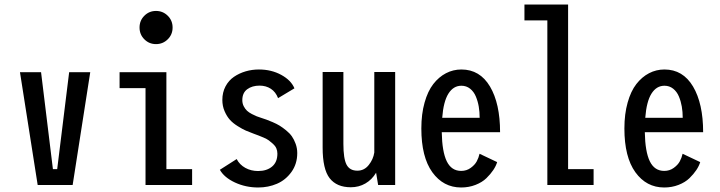

<svg xmlns="http://www.w3.org/2000/svg" viewBox="-20 -820 3190 851"><path d="M286.5 -500H380L302 0H147L68.5 -500H162L214.5 -70.5H233.5Z M723.5 -645.8Q702 -624.5 671.5 -624.5Q641 -624.5 619.8 -645.8Q598.5 -667 598.5 -698Q598.5 -729 619.8 -750.2Q641 -771.5 671.5 -771.5Q702 -771.5 723.5 -750.2Q745 -729 745 -698Q745 -667 723.5 -645.8ZM717.5 -70.5H831.5V0H625V-429.5H510V-500H717.5Z M1124.5 11Q1069 11 1021.2 -11.2Q973.5 -33.5 954.5 -67.5L1029 -115Q1042 -90 1067.2 -76Q1092.5 -62 1124 -62Q1162.5 -62 1186 -81.8Q1209.5 -101.5 1209.5 -139Q1209.5 -151.5 1204.8 -162.5Q1200 -173.5 1190.2 -182.2Q1180.5 -191 1171.8 -197.5Q1163 -204 1148.5 -210.2Q1134 -216.5 1126.5 -219.2Q1119 -222 1105.5 -227Q1085 -234.5 1070 -241Q1055 -247.5 1033.8 -260.8Q1012.5 -274 999 -289Q985.5 -304 975.5 -327Q965.5 -350 965.5 -377Q965.5 -410.5 979.5 -437Q993.5 -463.5 1017 -479.5Q1040.5 -495.5 1068.8 -503.8Q1097 -512 1127.5 -512Q1183 -512 1226.8 -488Q1270.5 -464 1285 -428.5L1212.5 -385Q1202 -412.5 1180.5 -426.5Q1159 -440.5 1130.5 -440.5Q1097.5 -440.5 1075.8 -424.5Q1054 -408.5 1054 -376Q1054 -361.5 1060.2 -349.2Q1066.5 -337 1074.8 -329.2Q1083 -321.5 1096.5 -314.5Q1110 -307.5 1117.8 -304.5Q1125.5 -301.5 1138 -297.5Q1151.5 -293 1160.8 -289.8Q1170 -286.5 1188.2 -278.8Q1206.5 -271 1219.5 -263Q1232.5 -255 1248.2 -242.2Q1264 -229.5 1273.8 -215.5Q1283.5 -201.5 1290.5 -182.2Q1297.5 -163 1297.5 -141.5Q1297.5 -93.5 1271.8 -57.8Q1246 -22 1207.5 -5.5Q1169 11 1124.5 11Z M1535 10Q1472.5 10 1441.2 -30Q1410 -70 1410 -166V-501H1502V-182.5Q1502 -117 1516 -90.2Q1530 -63.5 1564 -63.5Q1594.5 -63.5 1614.5 -88.8Q1634.5 -114 1639 -144V-501H1731.5V0H1656L1647 -54.5Q1628.5 -23.5 1599.5 -6.8Q1570.5 10 1535 10Z M2183.5 -101.5Q2178.5 -84.5 2166.5 -66.5Q2154.5 -48.5 2135.8 -30.2Q2117 -12 2087.5 -0.5Q2058 11 2024 11Q1945 11 1896.2 -56.5Q1847.5 -124 1847.5 -250.5Q1847.5 -314.5 1861.8 -365.2Q1876 -416 1900.5 -447.5Q1925 -479 1956.8 -495.5Q1988.5 -512 2025 -512Q2107 -512 2151.8 -436.5Q2196.5 -361 2196.5 -234H1938Q1939.5 -147.5 1960.2 -105Q1981 -62.5 2024 -62.5Q2048 -62.5 2066.2 -75.8Q2084.5 -89 2093 -104.8Q2101.5 -120.5 2105.5 -138.5ZM2025 -440Q1989.5 -440 1967.5 -405Q1945.5 -370 1940 -298H2106Q2106 -324 2102 -347.5Q2098 -371 2089 -392.5Q2080 -414 2063.5 -427Q2047 -440 2025 -440Z M2498 -70.5H2611V0H2406V-729.5H2304.5V-800H2498Z M3083.5 -101.5Q3078.5 -84.5 3066.5 -66.5Q3054.5 -48.5 3035.8 -30.2Q3017 -12 2987.5 -0.5Q2958 11 2924 11Q2845 11 2796.2 -56.5Q2747.5 -124 2747.5 -250.5Q2747.5 -314.5 2761.8 -365.2Q2776 -416 2800.5 -447.5Q2825 -479 2856.8 -495.5Q2888.5 -512 2925 -512Q3007 -512 3051.8 -436.5Q3096.5 -361 3096.5 -234H2838Q2839.5 -147.5 2860.2 -105Q2881 -62.5 2924 -62.5Q2948 -62.5 2966.2 -75.8Q2984.5 -89 2993 -104.8Q3001.5 -120.5 3005.5 -138.5ZM2925 -440Q2889.5 -440 2867.5 -405Q2845.5 -370 2840 -298H3006Q3006 -324 3002 -347.5Q2998 -371 2989 -392.5Q2980 -414 2963.5 -427Q2947 -440 2925 -440Z"/></svg>

Font: League Mono Condensed
Style: Regular
Weight: 400
Width: 1
Designer: Tyler Finck
Foundry: The League of Moveable Type / Tyler Finck
Version: Version 2.210